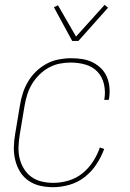

<svg xmlns="http://www.w3.org/2000/svg" viewBox="-20 -770 540 798"><path d="M201 8Q173 8 146.5 2Q120 -4 98.5 -19Q77 -34 63.5 -56Q50 -78 43.5 -104Q37 -130 37.5 -157.5Q38 -185 43 -213L63 -333Q67 -358 75 -383Q83 -408 97 -431.5Q111 -455 131 -474Q151 -493 174.5 -505.5Q198 -518 224 -523Q250 -528 276 -528Q299 -528 322 -524.5Q345 -521 365 -511Q385 -501 400.5 -485.5Q416 -470 424.5 -449.5Q433 -429 435 -406Q437 -383 433 -359L432 -355H413L414 -359Q419 -390 412 -420.5Q405 -451 385 -472Q365 -493 335.5 -501.5Q306 -510 274 -510Q251 -510 228 -505.5Q205 -501 183 -489Q161 -477 143 -459Q125 -441 112.5 -420Q100 -399 93 -376Q86 -353 82 -330L62 -210Q58 -185 57 -160Q56 -135 61.5 -112Q67 -89 79.5 -68.5Q92 -48 111 -34.5Q130 -21 153.5 -15.5Q177 -10 202 -10Q233 -10 265 -19.5Q297 -29 322.5 -49.5Q348 -70 366.5 -98.5Q385 -127 395 -157L413 -151Q401 -118 381 -87.5Q361 -57 332.5 -34.5Q304 -12 269 -2Q234 8 201 8ZM280 -600 204 -740 221 -748 296 -618 415 -750 429 -738 306 -600Z"/></svg>

Font: Iosevka Term Curly Thin
Style: Italic
Weight: 100
Italic angle: -9°
Designer: Belleve Invis
Foundry: Belleve Invis
Version: Version 32.3.0